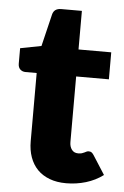

<svg xmlns="http://www.w3.org/2000/svg" viewBox="-50 -706 485 751"><g transform="rotate(5 192.0 -330.5)"><path d="M238 8Q201 8 172.8 -2.8Q144.5 -13.5 125.2 -33.2Q106 -53 96 -81Q86 -109 86 -143.5V-411.5H42Q30 -411.5 21.5 -419.2Q13 -427 13 -442V-502.5L95.5 -518.5L126 -645Q132 -669 160 -669H241V-517.5H369.5V-411.5H241V-154Q241 -136 249.8 -124.2Q258.5 -112.5 275 -112.5Q283.5 -112.5 289.2 -114.2Q295 -116 299.2 -118.2Q303.5 -120.5 307.2 -122.2Q311 -124 316 -124Q323 -124 327.2 -120.8Q331.5 -117.5 336 -110.5L383 -37Q353 -14.5 315.5 -3.2Q278 8 238 8Z"/></g></svg>

Font: Lato Black
Style: Regular
Weight: 900
Designer: Lukasz Dziedzic
Foundry: tyPoland Lukasz Dziedzic
Version: Version 2.007; 2014-02-27